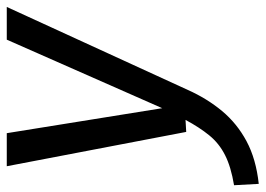

<svg xmlns="http://www.w3.org/2000/svg" viewBox="-137 -439 780 564"><g transform="rotate(-90 253.0 -157.0)"><path d="M418.5 -527.1H514.6L270.7 5Q245.6 61.1 209 105.2Q172.4 149.2 120.2 177.2Q68 205.2 -5.1 213.1L-9.1 140.5Q44.8 131.6 79.3 114.1Q113.8 96.7 137.3 67.8Q160.9 38.9 182.8 -2L147.5 0L46.7 -527.1H143.8L217.2 -70.5Z"/></g></svg>

Font: Fira Sans Variable
Style: Italic
Weight: 397
Italic angle: -8°
Designer: Carrois Corporate & Edenspiekermann AG
Foundry: Carrois Corporate GbR & Edenspiekermann AG
Version: Version 4.202